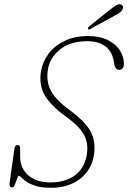

<svg xmlns="http://www.w3.org/2000/svg" viewBox="-20 -881 608 911"><path d="M223.5 10Q178.5 10 150.2 1.2Q122 -7.5 106 -18.8Q90 -30 82 -38.5Q74 -47 69.5 -47Q65.5 -47 61 -33.2Q56.5 -19.5 51 -5.8Q45.5 8 38.5 8Q22.5 8 25.5 -12.5L48.5 -176Q51 -193 63.5 -193Q76 -193 75.5 -175V-141Q75 -84.5 113.2 -50Q151.5 -15.5 220 -15.5Q288.5 -15.5 334.2 -48.2Q380 -81 391.5 -145Q401 -199 379 -240.5Q357 -282 290 -330Q221.5 -379.5 193 -427.8Q164.5 -476 174 -540Q181 -585.5 209.2 -624.2Q237.5 -663 285.5 -686.5Q333.5 -710 399 -710Q453.5 -710 491.5 -691Q529.5 -672 549 -641.5Q568.5 -611 568 -576.5Q567.5 -564.5 561.5 -557Q555.5 -549.5 547 -549.5Q536.5 -549.5 530.8 -556.2Q525 -563 523.5 -570.5L519.5 -592.5Q511 -638.5 478.5 -662Q446 -685.5 394 -685.5Q313.5 -685.5 264.5 -646Q215.5 -606.5 207 -549.5Q198.5 -493.5 221.8 -450Q245 -406.5 310.5 -358.5Q360.5 -321.5 387.5 -289.5Q414.5 -257.5 423 -224.2Q431.5 -191 426.5 -150Q416.5 -77.5 361.5 -33.8Q306.5 10 223.5 10ZM504 -836.5Q521.5 -850.5 533.2 -856.8Q545 -863 554 -860Q561.5 -857 563.2 -849.5Q565 -842 560 -833.5Q554.5 -824.5 544.8 -818.5Q535 -812.5 522.5 -806L407.5 -743Q400.5 -739 398 -744Q396 -747 398.5 -750.5Q401 -754 404.5 -757Z"/></svg>

Font: Fraunces 72pt S100 Thin
Style: Italic
Weight: 100
Italic angle: -16°
Version: Version 1.000; ttfautohint (v1.8.3)